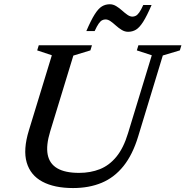

<svg xmlns="http://www.w3.org/2000/svg" viewBox="-20 -894 893 924"><path d="M221.5 -261.5Q201 -194.5 209.5 -150.2Q218 -106 255.8 -84Q293.5 -62 360.5 -62Q415.5 -62 460.8 -80Q506 -98 540.2 -139.8Q574.5 -181.5 596 -252.5L710.5 -628L638.5 -651.5L646 -676H853L845.5 -651.5L763.5 -627L645 -237.5Q618.5 -150 574.5 -95Q530.5 -40 469.8 -14.5Q409 11 331.5 11Q241.5 11 184 -19.8Q126.5 -50.5 108.5 -112Q90.5 -173.5 119 -266.5L229.5 -628L159 -651.5L166.5 -676H422.5L415 -651.5L333 -626.5ZM709.5 -870Q687 -817.5 669.2 -789.5Q651.5 -761.5 634.5 -751.2Q617.5 -741 596.5 -741Q580.5 -741 565.8 -750Q551 -759 538 -770.8Q525 -782.5 512.5 -791.5Q500 -800.5 487.5 -800.5Q479.5 -800.5 471.5 -796.5Q463.5 -792.5 455 -780.5Q446.5 -768.5 435.5 -744.5H395.5Q418 -797 435.8 -825Q453.5 -853 470.5 -863.2Q487.5 -873.5 508.5 -873.5Q524.5 -873.5 539.2 -864.5Q554 -855.5 567 -843.8Q580 -832 592.8 -823Q605.5 -814 617.5 -814Q625.5 -814 633.5 -818Q641.5 -822 650.2 -834.2Q659 -846.5 669.5 -870Z"/></svg>

Font: Newsreader 16pt Medium
Style: Italic
Weight: 500
Italic angle: -17°
Designer: Hugues Gentile
Foundry: Production Type
Version: Version 1.003